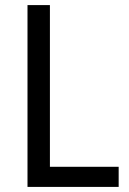

<svg xmlns="http://www.w3.org/2000/svg" viewBox="-20 -734 508 754"><path d="M88 0V-714H176V-79H446V0Z"/></svg>

Font: Noto Sans Gurmukhi UI SemiCondensed
Style: Regular
Weight: 400
Width: 4
Designer: Jelle Bosma - Monotype Design Team
Foundry: Monotype Imaging Inc.
Version: Version 2.004; ttfautohint (v1.8.4.7-5d5b)